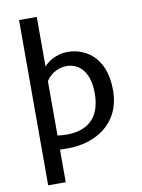

<svg xmlns="http://www.w3.org/2000/svg" viewBox="-99 -798 779 1052"><g transform="rotate(-10 291.0 -271.5)"><path d="M180.7 -731.4H82V188H179.7V6.8C192.9 7.3 209 7.3 225.6 7.3C369.6 7.3 522.5 -71.8 522.5 -264.2C522.5 -460 397.5 -513.2 314.9 -513.2C241.2 -513.2 195.8 -472.7 180.7 -455.6ZM295.4 -438C344.2 -438 420.9 -405.8 420.9 -264.2C420.9 -126.5 345.7 -67.9 230.5 -67.9C214.8 -67.9 189.5 -69.8 179.7 -71.8V-373.5C191.9 -396.5 232.4 -438 295.4 -438Z"/></g></svg>

Font: Inder
Style: Regular
Weight: 400
Designer: Irina Smirnova
Foundry: Irina Smirnova
Version: Version 1.001